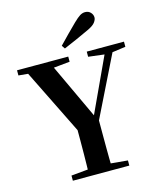

<svg xmlns="http://www.w3.org/2000/svg" viewBox="-139 -1076 979 1174"><g transform="rotate(-15 350.5 -488.5)"><path d="M322.2 -814.5Q351.7 -844.9 381.3 -875.4Q410.8 -905.8 438.3 -932.2Q463.5 -956.6 479.5 -966.6Q495.5 -976.5 512.3 -976.5Q533.8 -976.5 547.1 -962.3Q560.3 -948.1 560.3 -930.5Q560.3 -916.4 547.7 -899.5Q535.1 -882.7 498.8 -865.9Q458.8 -846.9 418.1 -829Q377.5 -811.1 336.4 -793.6ZM174.1 0V-32.6L331.7 -47.3H371L531.5 -32.6V0ZM279 0Q280 -38.7 280.5 -71.6Q281 -104.4 281.5 -140.8Q282 -177.2 282 -224.4Q282 -271.5 282 -338.6H423.6Q423.6 -272.2 423.6 -225.1Q423.6 -177.9 423.8 -141.7Q423.9 -105.4 424.4 -72.1Q424.9 -38.7 425.9 0ZM301.1 -252.4 60.3 -740.5H220.9L416.7 -321.9H388.1L395.3 -338.3L581.8 -740.5H633.3L393 -252.4ZM19.1 -707.9V-740.5H343.2V-707.9L205.3 -694.2H165.6ZM460.4 -707.9V-740.5H696V-707.9L596.5 -694.2H573.4Z"/></g></svg>

Font: Noto Serif SC
Style: Regular
Weight: 200
Designer: Ryoko NISHIZUKA 西塚涼子 (kana & ideographs); Frank Grießhammer (Latin, Greek & Cyrillic); Wenlong ZHANG 张文龙 (bopomofo); San
Foundry: Adobe
Version: Version 2.001;hotconv 1.1.0;makeotfexe 2.6.0